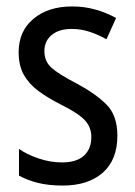

<svg xmlns="http://www.w3.org/2000/svg" viewBox="-20 -567 421 597"><path d="M345 -145Q345 -70 299.5 -30Q254 10 175 10Q131 10 97.5 1.5Q64 -7 39 -21V-104Q63 -87 99.5 -74.5Q136 -62 173 -62Q218 -62 241 -83Q264 -104 264 -141Q264 -172 243 -194Q222 -216 167 -243Q128 -263 99 -284.5Q70 -306 54 -334.5Q38 -363 38 -405Q38 -470 84 -508.5Q130 -547 204 -547Q242 -547 276 -537.5Q310 -528 341 -511L311 -445Q286 -459 259 -468Q232 -477 203 -477Q163 -477 140.5 -458Q118 -439 118 -408Q118 -376 140.5 -356Q163 -336 219 -307Q277 -276 311 -242Q345 -208 345 -145Z"/></svg>

Font: Noto Sans Bengali UI Condensed
Style: Regular
Weight: 400
Width: 3
Designer: Jelle Bosma - Monotype Design Team
Foundry: Monotype Imaging Inc.
Version: Version 2.003; ttfautohint (v1.8.4.7-5d5b)